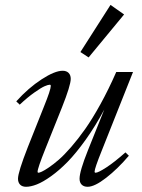

<svg xmlns="http://www.w3.org/2000/svg" viewBox="-20 -734 568 766"><path d="M333.5 -504.9 300.8 -526.4 420.9 -714.4 475.1 -676.3ZM84 11.2Q68.8 11.2 60.3 2.7Q51.8 -5.9 51.8 -21Q51.8 -46.9 90.8 -146.5L155.3 -308.6Q182.6 -376 182.6 -391.1Q182.6 -396 178.7 -396Q171.9 -396 158.2 -390.1Q144.5 -384.3 117.2 -365Q89.8 -345.7 58.6 -316.4L44.9 -329.6Q93.3 -383.3 146 -417.5Q198.7 -451.7 230 -451.7Q245.1 -451.7 253.7 -443.1Q262.2 -434.6 262.2 -419.4Q262.2 -393.6 227.1 -305.2L160.6 -139.2Q129.9 -62.5 129.9 -48.8Q129.9 -44.9 133.8 -44.9Q137.2 -44.9 147 -49.3Q156.7 -53.7 174.8 -65.9Q192.9 -78.1 214.4 -96.7Q235.8 -115.2 263.7 -147.2Q291.5 -179.2 319.8 -219.2Q348.1 -259.3 380.9 -318.6Q413.6 -377.9 443.8 -446.8H510.7L385.3 -131.3Q357.4 -62 357.4 -49.3Q357.4 -44.9 361.3 -44.9Q371.6 -44.9 403.3 -65.4Q435.1 -85.9 480.5 -126L494.1 -112.8Q449.7 -60.5 403.6 -24.7Q357.4 11.2 329.6 11.2Q314.5 11.2 305.9 2.7Q297.4 -5.9 297.4 -21Q297.4 -50.8 330.6 -133.8L396 -296.9Q360.4 -230.5 321.8 -176.5Q283.2 -122.6 249.8 -88.4Q216.3 -54.2 183.8 -31Q151.4 -7.8 127 1.7Q102.5 11.2 84 11.2Z"/></svg>

Font: Elstob 10pt
Style: Italic
Weight: 400
Italic angle: -20°
Designer: Peter S. Baker
Version: Version 1.015